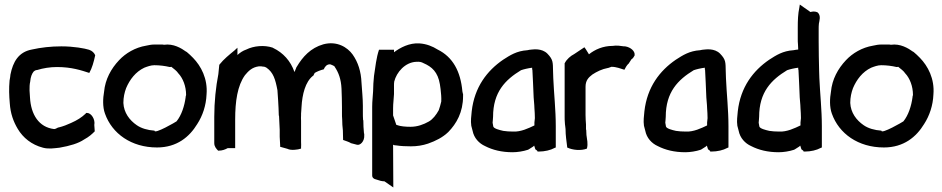

<svg xmlns="http://www.w3.org/2000/svg" viewBox="-20 -656 4146 845"><path d="M22 -300C19 -267 20 -236 23 -202C26 -156 39 -121 58 -89C81 -50 119 -19 169 -6C194 1 222 -4 242 -6C288 -14 325 -25 350 -42C372 -54 384 -65 397 -78L395 -106C400 -130 382 -159 363 -159H359L357 -156C339 -139 320 -127 293 -115C276 -107 258 -100 238 -95H236C229 -91 223 -88 218 -88C151 -96 116 -152 112 -227C112 -237 110 -248 110 -258C110 -272 110 -285 113 -297V-298C115 -318 120 -331 128 -341C130 -343 136 -348 144 -348C170 -356 200 -361 231 -361C296 -361 339 -346 373 -335C385 -356 393 -384 399 -413C394 -424 386 -432 372 -437C353 -443 305 -452 250 -452C204 -452 160 -447 120 -438C61 -427 37 -383 26 -328C26 -326 24 -309 22 -301Z M438 -252C433 -224 431 -186 442 -156C473 -68 558 -7 671 -7C759 -7 814 -54 848 -110C872 -147 887 -192 889 -240C895 -310 864 -366 830 -401C820 -412 811 -419 801 -428H800C778 -444 743 -465 702 -459C701 -459 698 -460 695 -460H659C647 -460 637 -458 623 -455C575 -447 533 -422 504 -391C469 -354 443 -307 438 -252ZM523 -203C523 -228 528 -249 535 -268C551 -306 577 -340 615 -358C628 -363 644 -369 659 -369C682 -369 706 -366 727 -361H729C731 -361 732 -362 734 -362C746 -352 757 -345 765 -333V-332H766C785 -311 799 -277 799 -238C799 -235 797 -234 797 -228C792 -190 779 -149 757 -122C755 -120 659 -64 660 -81C630 -83 602 -91 582 -105C550 -127 525 -160 523 -203Z M923 -26C923 -11 932 -1 940 7H943C958 7 971 2 982 -4H1015V-130C1015 -210 1025 -279 1058 -325C1073 -343 1089 -360 1119 -364H1127C1130 -364 1133 -364 1136 -363H1138C1143 -363 1149 -361 1153 -358C1183 -337 1192 -307 1201 -259L1204 -215C1205 -191 1207 -170 1207 -148V-147H1208C1209 -126 1210 -105 1211 -85V-54C1211 -42 1213 -29 1213 -16V-10L1245 -1C1260 7 1291 3 1305 -2V-8C1305 -15 1306 -21 1305 -31V-124C1305 -133 1304 -141 1305 -148V-156C1305 -165 1307 -174 1307 -185C1310 -241 1324 -296 1357 -322L1359 -323L1365 -335C1375 -341 1389 -347 1405 -351C1409 -361 1417 -373 1432 -373H1434L1435 -372H1436C1438 -372 1455 -364 1453 -362C1470 -337 1481 -308 1483 -266C1484 -238 1485 -213 1485 -184V-158C1485 -148 1485 -141 1486 -130C1486 -115 1487 -99 1489 -82L1490 -40C1501 -36 1514 -32 1523 -27V-26H1524C1533 -24 1540 -22 1551 -19C1565 -15 1585 -34 1583 -61V-68H1582C1580 -86 1579 -110 1579 -126V-127H1578C1577 -139 1577 -150 1577 -162V-190C1577 -224 1573 -259 1571 -292C1569 -341 1556 -382 1532 -416C1509 -448 1463 -477 1403 -461C1347 -445 1312 -406 1286 -362L1285 -361L1279 -346C1278 -344 1277 -342 1276 -339C1259 -388 1226 -424 1182 -445H1181V-446C1143 -459 1096 -454 1064 -438C1049 -433 1036 -424 1025 -414V-446L1012 -434C989 -415 965 -396 946 -372L945 -370L941 -330C930 -274 923 -208 923 -142Z M1618 116C1618 126 1625 132 1636 134C1650 139 1661 142 1672 142L1711 169L1710 -19C1714 -17 1718 -16 1725 -16C1743 -13 1767 -12 1788 -12C1816 -12 1840 -16 1864 -24C1898 -36 1928 -51 1953 -75C1989 -112 2018 -162 2018 -233V-243L2017 -244C2016 -247 2016 -248 2015 -254C2007 -342 1973 -405 1906 -438C1884 -452 1857 -463 1826 -465C1781 -468 1741 -446 1714 -426V-437H1648C1636 -402 1632 -361 1626 -322C1624 -301 1622 -277 1622 -254C1621 -231 1618 -212 1618 -186ZM1710 -148V-179C1710 -202 1713 -218 1714 -242V-280C1714 -285 1714 -290 1715 -297C1725 -338 1763 -382 1812 -384C1827 -385 1835 -383 1844 -378C1881 -362 1907 -339 1916 -285L1919 -264C1921 -245 1923 -228 1922 -209C1920 -199 1914 -179 1911 -171C1900 -151 1885 -131 1867 -121C1844 -108 1817 -98 1787 -98C1764 -98 1743 -100 1729 -105L1728 -106H1726C1726 -106 1725 -106 1724 -107Z M2054 -103C2056 -94 2058 -89 2060 -80C2066 -49 2088 -25 2115 -13C2148 4 2188 14 2236 14C2257 14 2283 10 2304 3L2305 2H2306C2314 -3 2322 -8 2328 -12V-13L2331 -15L2336 1C2338 3 2343 6 2344 7L2346 11H2351C2377 11 2403 5 2421 -5L2426 -7V-101C2426 -173 2418 -242 2415 -312L2414 -343C2413 -382 2415 -393 2389 -420C2364 -445 2325 -438 2321 -438C2313 -438 2307 -436 2301 -435C2254 -432 2225 -413 2194 -393C2124 -345 2068 -273 2056 -166C2054 -146 2051 -123 2054 -104ZM2148 -116C2148 -122 2150 -132 2150 -142C2150 -251 2204 -305 2273 -347C2284 -351 2305 -356 2322 -358V-350H2323C2324 -340 2328 -242 2328 -242C2328 -225 2332 -195 2332 -180C2333 -165 2334 -152 2334 -136L2332 -117V-104C2307 -92 2272 -75 2238 -77C2222 -77 2208 -78 2195 -80C2177 -84 2154 -90 2151 -99C2150 -104 2149 -110 2148 -116Z M2465 -142C2465 -133 2465 -127 2466 -116C2466 -107 2469 -95 2469 -88C2469 -60 2473 -36 2476 -11V-7C2500 5 2538 8 2563 -2C2569 -24 2563 -43 2561 -62L2560 -84V-85C2560 -85 2559 -85 2559 -86V-108C2558 -122 2557 -136 2557 -150V-274C2557 -302 2570 -315 2587 -328C2607 -341 2629 -352 2656 -357H2657L2671 -362C2693 -362 2711 -354 2728 -349C2733 -359 2737 -366 2745 -375H2746L2759 -395C2765 -398 2770 -406 2773 -412V-414C2775 -430 2757 -448 2731 -452H2726C2713 -454 2694 -457 2676 -454C2634 -454 2598 -438 2572 -417C2567 -424 2560 -438 2552 -448L2507 -418C2491 -410 2474 -395 2466 -379L2465 -378Z M2814 -103C2816 -94 2818 -89 2820 -80C2826 -49 2848 -25 2875 -13C2908 4 2948 14 2996 14C3017 14 3043 10 3064 3L3065 2H3066C3074 -3 3082 -8 3088 -12V-13L3091 -15L3096 1C3098 3 3103 6 3104 7L3106 11H3111C3137 11 3163 5 3181 -5L3186 -7V-101C3186 -173 3178 -242 3175 -312L3174 -343C3173 -382 3175 -393 3149 -420C3124 -445 3085 -438 3081 -438C3073 -438 3067 -436 3061 -435C3014 -432 2985 -413 2954 -393C2884 -345 2828 -273 2816 -166C2814 -146 2811 -123 2814 -104ZM2908 -116C2908 -122 2910 -132 2910 -142C2910 -251 2964 -305 3033 -347C3044 -351 3065 -356 3082 -358V-350H3083C3084 -340 3088 -242 3088 -242C3088 -225 3092 -195 3092 -180C3093 -165 3094 -152 3094 -136L3092 -117V-104C3067 -92 3032 -75 2998 -77C2982 -77 2968 -78 2955 -80C2937 -84 2914 -90 2911 -99C2910 -104 2909 -110 2908 -116Z M3225 -103C3227 -94 3229 -89 3231 -80C3237 -49 3259 -25 3286 -13C3319 4 3359 14 3407 14C3428 14 3454 10 3475 3L3476 2H3477C3485 -3 3493 -8 3499 -12V-13L3502 -15L3507 1C3509 3 3514 6 3515 7L3517 11H3522C3548 11 3574 5 3592 -5L3597 -7V-101C3597 -173 3589 -243 3586 -313L3585 -344C3584 -385 3583 -432 3583 -474V-526C3583 -536 3583 -542 3584 -552C3586 -565 3594 -586 3579 -601C3565 -608 3554 -605 3547 -603L3500 -636L3498 -623C3492 -595 3491 -567 3491 -534V-484C3491 -476 3491 -470 3492 -460C3492 -454 3493 -447 3493 -438C3486 -438 3480 -436 3472 -435C3425 -432 3396 -413 3365 -393C3295 -345 3239 -273 3227 -166C3225 -146 3222 -123 3225 -104ZM3319 -116C3319 -122 3321 -132 3321 -142C3321 -251 3375 -305 3444 -347C3455 -351 3476 -356 3493 -358V-350H3494C3495 -340 3499 -242 3499 -242C3499 -225 3503 -195 3503 -180C3504 -165 3505 -152 3505 -136L3503 -117V-104C3478 -92 3443 -75 3409 -77C3393 -77 3379 -78 3366 -80C3348 -84 3325 -90 3322 -99C3321 -104 3320 -110 3319 -116Z M3637 -252C3632 -224 3630 -186 3641 -156C3672 -68 3757 -7 3870 -7C3958 -7 4013 -54 4047 -110C4071 -147 4086 -192 4088 -240C4094 -310 4063 -366 4029 -401C4019 -412 4010 -419 4000 -428H3999C3977 -444 3942 -465 3901 -459C3900 -459 3897 -460 3894 -460H3858C3846 -460 3836 -458 3822 -455C3774 -447 3732 -422 3703 -391C3668 -354 3642 -307 3637 -252ZM3722 -203C3722 -228 3727 -249 3734 -268C3750 -306 3776 -340 3814 -358C3827 -363 3843 -369 3858 -369C3881 -369 3905 -366 3926 -361H3928C3930 -361 3931 -362 3933 -362C3945 -352 3956 -345 3964 -333V-332H3965C3984 -311 3998 -277 3998 -238C3998 -235 3996 -234 3996 -228C3991 -190 3978 -149 3956 -122C3954 -120 3858 -64 3859 -81C3829 -83 3801 -91 3781 -105C3749 -127 3724 -160 3722 -203Z"/></svg>

Font: SolarCharger
Style: 750
Weight: 700
Designer: Mew Too
Foundry: Cannot Into Space Fonts/KineticPlasma Fonts
Version: Version 1.100